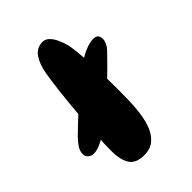

<svg xmlns="http://www.w3.org/2000/svg" viewBox="-213 -721 839 839"><g transform="rotate(-45 207.0 -301.5)"><path d="M22.5 -130Q13 -130 4.5 -134Q-4 -138 -9 -145.8Q-14 -153.5 -14 -163.5Q-14 -181 -3.5 -197.8Q7 -214.5 25 -232.8Q43 -251 64.5 -271Q87.5 -293 116.5 -318.2Q145.5 -343.5 175.8 -368.5Q206 -393.5 233 -415.2Q260 -437 280 -452Q306 -468.5 330.2 -477.8Q354.5 -487 375 -487Q391.5 -487 398 -479Q404.5 -471 404.5 -457Q404.5 -450 402.8 -443.5Q401 -437 398 -431Q395 -425 390.8 -419.2Q386.5 -413.5 381.5 -408Q362 -387.5 333.8 -359.2Q305.5 -331 274 -300.8Q242.5 -270.5 210.8 -242.2Q179 -214 151.5 -193Q116 -168 81.2 -149Q46.5 -130 22.5 -130ZM173.5 30.5Q123 30.5 103.5 0.8Q84 -29 84 -85.5Q84 -103.5 85 -132.2Q86 -161 88.5 -196.8Q91 -232.5 94 -271.8Q97 -311 100.8 -351.2Q104.5 -391.5 108.8 -428.5Q113 -465.5 117.8 -497.2Q122.5 -529 127.5 -550.5Q140 -594 159.2 -614.2Q178.5 -634.5 208.5 -634.5Q225 -634.5 237.8 -622.5Q250.5 -610.5 260.2 -590.8Q270 -571 276.5 -547.5Q281 -528 284 -500.2Q287 -472.5 289.2 -439.8Q291.5 -407 292.8 -373.2Q294 -339.5 294.8 -307.2Q295.5 -275 295.2 -247.5Q295 -220 294.5 -201Q294 -152.5 288.2 -110.2Q282.5 -68 268.8 -36.5Q255 -5 231.8 12.8Q208.5 30.5 173.5 30.5Z"/></g></svg>

Font: Gluten SemiBold
Style: Regular
Weight: 600
Designer: Tyler Finck
Foundry: Etcetera Type Company
Version: Version 1.300